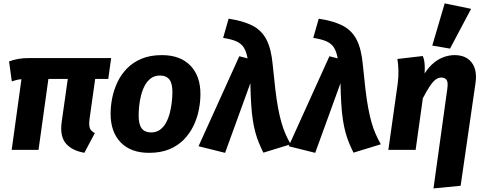

<svg xmlns="http://www.w3.org/2000/svg" viewBox="-20 -868 2811 1112"><path d="M148.5 -531.6H623.8L607 -411H531.2L498.6 -179Q494.2 -143.2 500.3 -126.1Q506.3 -108.9 529.4 -97.3L468.6 16.9Q395 3.8 360.5 -38.2Q326.1 -80.2 337.3 -162L372.6 -411H260.3L203.1 0H47.7L104.2 -409.1Q87 -408.1 74.8 -404.6Q62.5 -401.1 48.4 -396.7L32.5 -512.3Q56.2 -521.3 84.7 -526.6Q113.3 -531.9 148.5 -531.6Z M843.4 17.2Q737.6 17.2 679.1 -43.1Q620.6 -103.4 620.6 -209.3Q620.6 -254.1 630.1 -301.4Q639.6 -348.7 660.7 -393Q681.8 -437.3 716.4 -472.5Q751 -507.7 800.8 -528.2Q850.5 -548.8 917.7 -548.8Q1024.2 -548.8 1082.8 -488Q1141.5 -427.2 1140.8 -322.3Q1140.8 -278.4 1131.3 -230.8Q1121.9 -183.2 1100.6 -139.2Q1079.3 -95.2 1044.9 -59.7Q1010.5 -24.2 960.6 -3.5Q910.7 17.2 843.4 17.2ZM854.9 -101Q886.1 -101 907.5 -117.1Q928.9 -133.1 942.7 -159.4Q956.5 -185.6 964.1 -216.2Q971.7 -246.9 975.1 -277.5Q978.5 -308.2 978.5 -332.3Q979.1 -384.4 961 -407.5Q943 -430.5 906.2 -430.5Q875.7 -430.5 854 -414.5Q832.3 -398.4 818.4 -372.2Q804.6 -345.9 796.9 -315.3Q789.1 -284.7 786 -254Q783 -223.4 783 -199.3Q783 -147.2 800.9 -124.1Q818.8 -101 854.9 -101Z M1272.3 -648.5 1304 -759.8Q1387.8 -747.1 1441.3 -720.1Q1494.8 -693 1523.1 -638.9Q1551.4 -584.8 1559.7 -490.4Q1567.4 -411.5 1574.6 -350.5Q1581.8 -289.5 1590.5 -242.9Q1599.2 -196.4 1609.7 -159.4Q1620.2 -122.5 1633.6 -92Q1646.9 -61.6 1663.6 -32.4L1505.4 16.2Q1490.4 -13.7 1478.8 -42.3Q1467.2 -70.8 1458.7 -102.6Q1450.1 -134.3 1444 -173.9Q1437.9 -213.4 1434.7 -265.3Q1431.4 -317.3 1430 -386L1283.6 17.2L1129.9 -21.1L1365.9 -542.2L1413.9 -530Q1406.6 -569.5 1392.3 -592.3Q1378 -615.2 1350 -628Q1322 -640.8 1272.3 -648.5Z M1794.3 -648.5 1826 -759.8Q1909.8 -747.1 1963.3 -720.1Q2016.8 -693 2045.1 -638.9Q2073.4 -584.8 2081.7 -490.4Q2089.4 -411.5 2096.6 -350.5Q2103.8 -289.5 2112.5 -242.9Q2121.2 -196.4 2131.7 -159.4Q2142.2 -122.5 2155.6 -92Q2168.9 -61.6 2185.6 -32.4L2027.4 16.2Q2012.4 -13.7 2000.8 -42.3Q1989.2 -70.8 1980.7 -102.6Q1972.1 -134.3 1966 -173.9Q1959.9 -213.4 1956.7 -265.3Q1953.4 -317.3 1952 -386L1805.6 17.2L1651.9 -21.1L1887.9 -542.2L1935.9 -530Q1928.6 -569.5 1914.3 -592.3Q1900 -615.2 1872 -628Q1844 -640.8 1794.3 -648.5Z M2612.6 -548.8Q2678.8 -548.8 2711.8 -505.9Q2744.9 -463 2733.9 -386.7L2647.9 207.9L2490.6 223.2L2570.3 -351.1Q2576.4 -392.5 2566.2 -405.7Q2556 -418.9 2535.9 -418.9Q2519.6 -418.9 2503.9 -407.8Q2488.2 -396.7 2470.4 -370.4Q2452.5 -344.1 2429 -298.8L2387.2 0H2229.2L2283.5 -384.7Q2288.9 -427.1 2287.5 -463.8Q2286.2 -500.6 2281.5 -526.4L2428.5 -543.5Q2433.8 -531.6 2436.3 -518.9Q2438.8 -506.2 2439.8 -488.1Q2440.8 -470 2439.1 -442.8Q2466.1 -483.5 2495.3 -506.4Q2524.4 -529.3 2554.3 -539Q2584.1 -548.8 2612.6 -548.8ZM2483.6 -604 2555.5 -848.4 2708.4 -816.8 2586.4 -586.5Z"/></svg>

Font: Fira Sans Variable
Style: Italic
Weight: 397
Italic angle: -8°
Designer: Carrois Corporate & Edenspiekermann AG
Foundry: Carrois Corporate GbR & Edenspiekermann AG
Version: Version 4.202